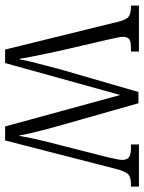

<svg xmlns="http://www.w3.org/2000/svg" viewBox="76 -652 576 769"><g transform="rotate(90 364.5 -268.0)"><path d="M68 -451Q60 -485 47.5 -494.5Q35 -504 8 -504H3V-536H187V-504H173Q147 -504 137.5 -497Q128 -490 128 -472Q128 -465 131.5 -447.5Q135 -430 138 -417L183 -223Q188 -199 195 -167Q202 -135 207.5 -105.5Q213 -76 216 -59H219Q221 -76 228 -105Q235 -134 243.5 -165Q252 -196 258 -220L349 -534H394L480 -231Q487 -207 496 -173.5Q505 -140 512.5 -108Q520 -76 523 -57H525Q529 -84 538.5 -126Q548 -168 562 -221L610 -410Q614 -428 617.5 -444Q621 -460 621 -469Q621 -487 611 -495.5Q601 -504 575 -504H559V-536H728V-504H718Q690 -504 678.5 -493Q667 -482 656 -440L543 0H487L361 -461L233 0H179Z"/></g></svg>

Font: Noto Serif Condensed Light
Style: Regular
Weight: 300
Width: 3
Designer: Monotype Design Team
Foundry: Monotype Imaging Inc.
Version: Version 2.013